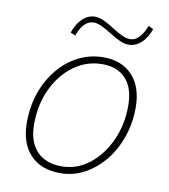

<svg xmlns="http://www.w3.org/2000/svg" viewBox="-77 -729 706 802"><g transform="rotate(10 276.0 -328.0)"><path d="M327 -501Q406 -501 450.5 -452Q495 -403 495 -317Q495 -251 474.5 -192Q454 -133 417.5 -88.5Q381 -44 333.5 -18.5Q286 7 232 7Q149 7 103.5 -42Q58 -91 58 -178Q58 -246 78.5 -304.5Q99 -363 136 -407.5Q173 -452 222 -476.5Q271 -501 327 -501ZM232 -22Q296 -22 348 -62Q400 -102 431.5 -169.5Q463 -237 463 -319Q463 -393 427.5 -432.5Q392 -472 327 -472Q261 -472 207 -433Q153 -394 121 -327Q89 -260 89 -176Q89 -102 126.5 -62Q164 -22 232 -22ZM419 -571Q401 -571 380 -581Q359 -591 338.5 -604Q318 -617 298 -627Q278 -637 261 -637Q238 -637 221 -618.5Q204 -600 194 -570L173 -579Q186 -617 209.5 -639.5Q233 -662 263 -662Q281 -662 301.5 -652Q322 -642 343 -628.5Q364 -615 384 -605Q404 -595 421 -595Q444 -595 461 -614Q478 -633 489 -663L510 -653Q497 -615 473 -593Q449 -571 419 -571Z"/></g></svg>

Font: Livvic Thin
Style: Italic
Weight: 250
Italic angle: -10°
Designer: Jacques Le Bailly, Baron von Fonthausen
Version: Version 1.001; ttfautohint (v1.8.2)